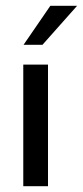

<svg xmlns="http://www.w3.org/2000/svg" viewBox="-20 -640 285 660"><path d="M61 -486Q84 -519 107 -553Q130 -587 153 -620H245L126 -486ZM145 0H60V-418H145Z"/></svg>

Font: JosefinSans
Style: SemiBold
Weight: 600
Designer: Santiago Orozco
Foundry: Typemade
Version: Version 1.0 ; ttfautohint (v1.3)